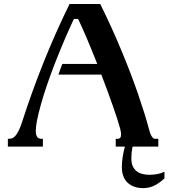

<svg xmlns="http://www.w3.org/2000/svg" viewBox="-20 -736 885 964"><path d="M483.4 -715.8Q512.2 -657.7 539.1 -598.6Q565.9 -539.6 589.8 -481.9Q613.8 -424.3 634.8 -369.4Q655.8 -314.5 673.1 -264.2Q690.4 -213.9 704.1 -169.9Q717.8 -126 727.1 -90.8Q731.9 -71.3 736.8 -60.8Q741.7 -50.3 746.1 -45.4Q750.5 -40.5 754.6 -39.8Q758.8 -39.1 763.2 -39.1H774.9V0H561V-39.1H573.7Q578.6 -39.1 583.3 -43.9Q587.9 -48.8 587.9 -61.5Q587.9 -71.8 583.5 -89.4Q578.1 -109.9 568.6 -139.4Q559.1 -168.9 546.6 -204.3Q534.2 -239.7 519.5 -279.8Q504.9 -319.8 488.8 -361.3H273.4Q277.3 -374 282.7 -388.4Q288.1 -402.8 293 -415H468.3Q442.9 -479.5 418 -538.6Q393.1 -597.7 372.1 -641.1H351.1Q327.1 -590.3 303.2 -534.4Q279.3 -478.5 257.3 -422.1Q235.4 -365.7 217 -312.3Q198.7 -258.8 186 -213.4Q171.9 -163.1 165.8 -131.1Q159.7 -99.1 159.7 -79.1Q159.7 -66.9 161.9 -59.1Q164.1 -51.3 168 -46.9Q171.9 -42.5 177.2 -40.8Q182.6 -39.1 189.5 -39.1H195.3V0H19.5V-39.1H22Q30.8 -39.1 39.1 -41.3Q47.4 -43.5 55.9 -52.5Q64.5 -61.5 73.7 -79.8Q83 -98.1 93.3 -130.9Q139.2 -273.4 198.2 -421.4Q257.3 -569.3 329.1 -715.8ZM609.9 -10.7H647.9Q642.6 12.7 641.1 28.8Q639.6 44.9 639.6 61.5Q639.6 84.5 647.2 99.9Q654.8 115.2 667.2 124.5Q679.7 133.8 696.3 137.7Q712.9 141.6 731 141.6Q751 141.6 770.5 137.9Q790 134.3 805.7 126V159.7Q789.6 174.8 774.9 184.3Q760.3 193.8 747.1 199.2Q733.9 204.6 721.7 206.5Q709.5 208.5 698.7 208.5Q650.4 208.5 621.1 181.6Q591.8 154.8 591.8 101.1Q591.8 80.1 595.9 52.2Q600.1 24.4 609.9 -10.7Z"/></svg>

Font: Arian AMU Serif
Style: Bold
Weight: 700
Designer: Ruben Hakobyan (Tarumian)
Foundry: Ruben Hakobyan (Tarumian)
Version: Version 1.002